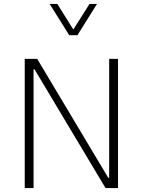

<svg xmlns="http://www.w3.org/2000/svg" viewBox="-20 -958 727 978"><path d="M536.1 -658.2H581.1V0H517.6L155.8 -605H150.9V0H106V-658.2H169.4L531.2 -52.7H536.1ZM232.9 -938H272L353.5 -807.6L436 -938H474.1L374.5 -778.8H332.5Z"/></svg>

Font: Estedad-FD ExtraLight
Style: Regular
Weight: 200
Designer: Amin Abedi
Version: Version 7.3